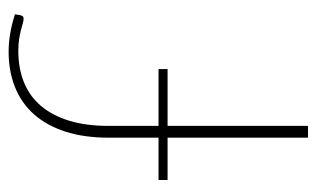

<svg xmlns="http://www.w3.org/2000/svg" viewBox="-168 -576 751 456"><g transform="rotate(90 208.0 -347.5)"><path d="M407 -348H306.5V-230Q306.5 -171 292 -126.5Q277.5 -82 250.8 -52Q224 -22 186.2 -7Q148.5 8 102.5 8Q60 8 13.5 -7Q14 -10 14.5 -13.2Q15 -16.5 15.5 -20Q16.5 -22.5 17.8 -25Q19 -27.5 24.5 -27.5Q29 -27.5 35.5 -25.5Q42 -23.5 51 -21.2Q60 -19 72 -17Q84 -15 100.5 -15Q141.5 -15 174.5 -28.2Q207.5 -41.5 230.5 -68.2Q253.5 -95 266 -135.2Q278.5 -175.5 278.5 -229.5V-348H143.5V-369.5H278.5V-703H306.5V-369.5H407Z"/></g></svg>

Font: Lato ExtraLight
Style: Regular
Weight: 275
Designer: Lukasz Dziedzic with Adam Twardoch and Botio Nikoltchev
Foundry: tyPoland Lukasz Dziedzic
Version: Version 2.015; 2015-08-06; http://www.latofonts.com/